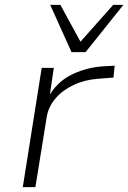

<svg xmlns="http://www.w3.org/2000/svg" viewBox="-20 -772 529 792"><path d="M74 0 152 -492H202L186 -384H187Q222 -440 283.5 -468Q345 -496 415 -499L453 -501L448 -452L384 -447Q329 -443 283.5 -421.5Q238 -400 209 -366Q180 -332 173 -291L126 0ZM275 -557 187 -752H229L312 -600L447 -752H489L333 -557Z"/></svg>

Font: Nunito Sans 7pt SemiExpanded ExtraLight
Style: Italic
Weight: 250
Width: 6
Italic angle: -9°
Designer: Vernon Adams
Foundry: Vernon Adams
Version: Version 3.101;gftools[0.9.27]